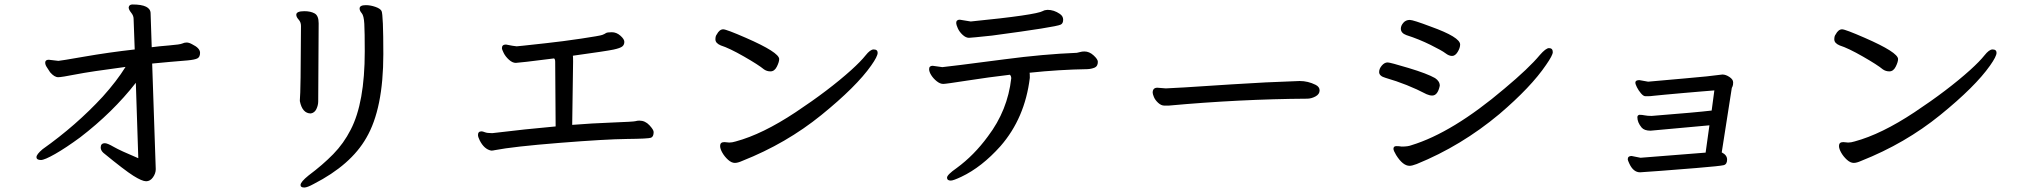

<svg xmlns="http://www.w3.org/2000/svg" viewBox="-20 -755 9040 858"><path d="M442 -72Q430 -83 430 -96Q430 -115 449 -115Q460 -115 488.5 -98.5Q517 -82 598 -48L587 -385Q484 -253 338 -141Q274 -94 226.5 -67Q179 -40 163 -40Q143 -40 143 -53Q143 -65 170 -88Q321 -195 439 -323Q502 -393 541 -456Q382 -435 318.5 -422.5Q255 -410 240 -410Q223 -410 204 -432Q198 -442 190 -453.5Q182 -465 182 -475Q182 -488 198 -488L241 -483Q248 -483 357 -502Q466 -521 582 -534L577 -671Q577 -685 566 -698.5Q555 -712 555 -722Q557 -735 572 -735Q653 -735 653 -695L658 -544Q687 -548 736 -552Q785 -556 794.5 -560.5Q804 -565 814 -565Q825 -565 839 -557Q874 -540 874 -519Q874 -500 862 -494Q850 -488 817.5 -485Q785 -482 740.5 -478.5Q696 -475 660 -471L676 1Q676 20 663.5 37.5Q651 55 633 55Q615 55 576 30.5Q537 6 442 -72Z M1369 -248Q1331 -248 1320 -303V-308Q1324 -344 1325 -639Q1325 -656 1314.5 -667.5Q1304 -679 1304 -689Q1304 -705 1340 -705Q1368 -705 1386 -695Q1404 -685 1404 -651L1402 -302Q1402 -285 1394 -268Q1386 -251 1369 -248ZM1340 83Q1323 83 1323 72Q1323 58 1359 29Q1422 -18 1469 -66Q1516 -114 1547 -175Q1610 -296 1610 -525Q1610 -612 1608 -648.5Q1606 -685 1596.5 -696Q1587 -707 1587 -717Q1587 -732 1615 -732Q1635 -732 1657 -724.5Q1679 -717 1685 -706Q1693 -689 1693 -513Q1693 -269 1617 -139Q1548 -18 1382 67Q1353 83 1340 83Z M2175 -82Q2144 -88 2124 -127Q2116 -143 2116 -152Q2116 -168 2132 -168Q2137 -168 2147 -164Q2157 -160 2180 -160Q2328 -178 2463 -190L2461 -479Q2461 -490 2456 -494Q2298 -474 2285 -474Q2270 -474 2254.5 -488Q2239 -502 2231 -518Q2223 -534 2223 -540Q2223 -556 2241 -556Q2275 -549 2289 -548Q2293 -548 2319.5 -551Q2346 -554 2420 -562Q2494 -570 2577.5 -582.5Q2661 -595 2671.5 -599Q2682 -603 2687.5 -607Q2693 -611 2714 -611Q2735 -611 2752.5 -595.5Q2770 -580 2770 -568Q2770 -555 2761 -547.5Q2752 -540 2722 -533.5Q2692 -527 2540 -506Q2541 -504 2541 -479L2537 -197Q2624 -204 2717.5 -207.5Q2811 -211 2819.5 -213.5Q2828 -216 2837 -216Q2863 -216 2882 -195.5Q2901 -175 2901 -165Q2901 -144 2889 -139.5Q2877 -135 2782 -134Q2687 -133 2480 -116.5Q2273 -100 2191 -84Q2183 -82 2175 -82Z M3264 -27Q3249 -27 3233.5 -41Q3218 -55 3208 -72.5Q3198 -90 3198 -103Q3198 -120 3217 -120L3239 -118Q3252 -118 3268 -123Q3387 -155 3535.5 -253.5Q3684 -352 3784 -442Q3827 -481 3848 -507.5Q3869 -534 3884 -534Q3902 -534 3902 -519Q3902 -503 3873 -462Q3807 -368 3650.5 -241Q3494 -114 3297 -36Q3277 -27 3264 -27ZM3423 -436Q3407 -436 3394 -445Q3370 -465 3304.5 -502.5Q3239 -540 3201 -552Q3177 -562 3177 -579Q3177 -594 3183 -601Q3195 -624 3212 -624Q3226 -624 3313 -586Q3462 -521 3462 -491Q3462 -478 3451.5 -457Q3441 -436 3423 -436Z M4229 52Q4212 52 4212 39Q4212 26 4255 -4Q4333 -61 4395 -146Q4483 -262 4499 -405Q4499 -415 4493 -421Q4399 -410 4303 -395Q4207 -380 4195 -380Q4181 -380 4166 -392Q4151 -404 4141.5 -419Q4132 -434 4132 -446Q4132 -461 4148 -461L4191 -455Q4216 -457 4469 -490Q4642 -513 4792 -519Q4799 -520 4807 -522.5Q4815 -525 4826 -525Q4848 -525 4867 -507.5Q4886 -490 4886 -479Q4886 -459 4872 -453Q4858 -447 4840 -446Q4713 -444 4581 -430Q4582 -429 4582 -407Q4560 -227 4451 -102Q4367 -8 4276 35Q4240 52 4229 52ZM4310 -586Q4296 -586 4281.5 -599.5Q4267 -613 4260 -629Q4253 -645 4253 -652Q4253 -667 4269 -667L4318 -659Q4610 -688 4641 -706Q4646 -709 4650.5 -709.5Q4655 -710 4661 -711Q4690 -711 4716 -693Q4731 -683 4731 -667Q4731 -650 4720 -645Q4698 -634 4413 -596Q4319 -586 4310 -586Z M5202 -283H5184Q5169 -283 5155.5 -295.5Q5142 -308 5136.5 -321.5Q5131 -335 5131 -341Q5131 -363 5152 -363L5190 -360Q5213 -360 5484 -378Q5635 -388 5788 -393Q5825 -393 5859 -376Q5877 -367 5877 -351Q5877 -334 5858.5 -324Q5840 -314 5821 -314Q5519 -312 5202 -283Z M6380 -328Q6369 -328 6355 -334Q6269 -379 6172 -407Q6143 -415 6143 -433Q6143 -448 6155 -462Q6167 -476 6181 -476Q6192 -476 6275 -451Q6358 -426 6393 -406Q6414 -392 6414 -372Q6405 -328 6380 -328ZM6279 -14Q6249 -14 6219 -62Q6207 -82 6207 -90Q6207 -102 6220 -102Q6232 -102 6244 -100Q6272 -100 6287 -106Q6471 -162 6703 -359Q6813 -451 6861 -509Q6888 -540 6902 -540Q6919 -540 6919 -522Q6919 -508 6889 -465Q6822 -366 6680 -245Q6510 -103 6311 -22Q6290 -14 6279 -14ZM6265 -598Q6240 -607 6240 -627Q6240 -640 6251 -653Q6262 -666 6280 -666Q6295 -666 6374 -636Q6505 -589 6505 -556Q6505 -541 6494 -523Q6483 -505 6469 -505Q6455 -505 6439.5 -517Q6424 -529 6372.5 -554.5Q6321 -580 6265 -598Z M7309 15Q7279 15 7261 -24Q7254 -39 7254 -43Q7254 -58 7271 -58L7311 -50L7602 -73L7619 -195L7356 -171Q7328 -171 7316 -185Q7297 -208 7297 -231Q7297 -240 7306 -242Q7318 -242 7330 -239.5Q7342 -237 7361 -237Q7563 -253 7629 -261L7641 -351Q7620 -349 7580 -346Q7540 -343 7498.5 -339Q7457 -335 7421 -332Q7385 -329 7370 -327Q7355 -325 7345 -325Q7342 -325 7333 -325Q7324 -325 7313 -338Q7302 -351 7295 -365Q7288 -379 7288 -386Q7288 -397 7306 -397L7345 -390Q7396 -395 7508 -404.5Q7620 -414 7677 -422Q7692 -422 7708.5 -411Q7725 -400 7725 -387Q7725 -375 7722.5 -369.5Q7720 -364 7719 -362L7674 -74Q7698 -62 7698 -42Q7698 -21 7683 -17Q7668 -13 7559 -4Q7375 11 7309 15Z M8264 -27Q8249 -27 8233.5 -41Q8218 -55 8208 -72.5Q8198 -90 8198 -103Q8198 -120 8217 -120L8239 -118Q8252 -118 8268 -123Q8387 -155 8535.5 -253.5Q8684 -352 8784 -442Q8827 -481 8848 -507.5Q8869 -534 8884 -534Q8902 -534 8902 -519Q8902 -503 8873 -462Q8807 -368 8650.5 -241Q8494 -114 8297 -36Q8277 -27 8264 -27ZM8423 -436Q8407 -436 8394 -445Q8370 -465 8304.5 -502.5Q8239 -540 8201 -552Q8177 -562 8177 -579Q8177 -594 8183 -601Q8195 -624 8212 -624Q8226 -624 8313 -586Q8462 -521 8462 -491Q8462 -478 8451.5 -457Q8441 -436 8423 -436Z"/></svg>

Font: LXGW WenKai Mono Medium
Style: Regular
Weight: 500
Monospace: yes
Designer: LXGW / Fontworks Inc.
Foundry: LXGW / Fontworks Inc.
Version: Version 1.520; June 14, 2025